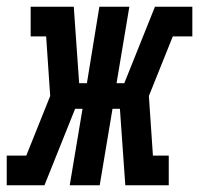

<svg xmlns="http://www.w3.org/2000/svg" viewBox="-58 -550 591 570"><path d="M-38 0V-88H20L91 -265L79 -442H33V-530H161L177 -303H200L237 -530H326L288 -303H311L402 -530H513V-442H455L384 -265L396 -88H443V0H314L298 -227H276L238 0H149L187 -227H165L74 0Z"/></svg>

Font: Iosevka Curly Slab SmBdObl
Style: Regular
Weight: 600
Italic angle: -9°
Monospace: yes
Designer: Belleve Invis
Foundry: Belleve Invis
Version: Version 11.0.0; ttfautohint (v1.8.3)